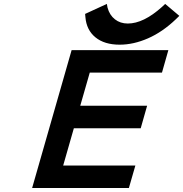

<svg xmlns="http://www.w3.org/2000/svg" viewBox="-20 -946 922 966"><path d="M811 -926.3 882.3 -866.2 864.7 -849.1Q797.9 -785.2 724.9 -753.2Q651.9 -721.2 582 -721.2Q505.4 -721.2 460.2 -758.1Q415 -794.9 409.7 -859.9L408.2 -876L517.6 -926.3L521 -907.7Q531.2 -870.1 558.1 -848.9Q585 -827.6 623 -827.6Q701.7 -827.6 794.9 -911.1ZM141.6 0 340.3 -693.8H827.1L794.9 -580.6H431.6L383.8 -414.1H720.2L688 -300.8H351.6L297.9 -113.3H661.1L628.4 0Z"/></svg>

Font: Cantarell
Style: Bold Italic
Weight: 700
Italic angle: -16°
Designer: Dave Crossland
Version: Version 1.004